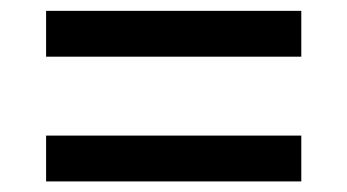

<svg xmlns="http://www.w3.org/2000/svg" viewBox="-20 -548 640 354"><path d="M65 -213.5V-298H535.5V-213.5ZM65 -443.5V-528H535.5V-443.5Z"/></svg>

Font: Spline Sans Mono
Style: Regular
Weight: 400
Monospace: yes
Designer: Eben Sorkin, Mirko Velimirovic
Foundry: Sorkin Type
Version: Version 1.004